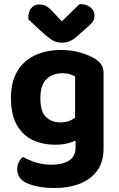

<svg xmlns="http://www.w3.org/2000/svg" viewBox="-20 -746 598 965"><path d="M256.4 -18.6Q196.8 -18.6 146.3 -41.4Q95.8 -64.3 65.4 -116.5Q35 -168.6 35 -254.1Q35 -333.2 66.4 -386.8Q97.8 -440.5 154.8 -467.6Q211.7 -494.8 287.1 -494.8Q341.4 -494.8 387.5 -480.6Q433.6 -466.4 459.6 -449.4Q478.4 -437.2 489.5 -420.5Q500.5 -403.8 500.5 -379V-65.4H357.4V-362Q345.7 -368.4 330.5 -373.1Q315.2 -377.8 292.4 -377.8Q243.6 -377.8 213.3 -347.9Q182.9 -317.9 182.9 -253.6Q182.9 -184.1 211.5 -157.5Q240.1 -130.9 282.8 -130.9Q316.2 -130.9 337.9 -142.5Q359.6 -154.1 375.6 -168.3L380.3 -50.2Q359.2 -37.2 329 -27.9Q298.8 -18.6 256.4 -18.6ZM359.7 -4.8V-98.4H500.5V-0.5Q500.5 68.5 467.8 112.7Q435.1 156.9 379.5 177.9Q324 199 255.1 199Q202.8 199 162.7 189.9Q122.5 180.8 101.1 166.9Q66.6 144.6 66.6 104.9Q66.6 84.1 75.3 67.4Q84.1 50.6 95.6 42.6Q122.7 58.6 159.7 70.2Q196.7 81.8 237.6 81.8Q294 81.8 326.8 61.2Q359.7 40.5 359.7 -4.8ZM250.2 -682.1 290.6 -638.5 380.2 -725.6Q414.6 -725.4 434.8 -709Q455.1 -692.7 455.1 -667.3Q455.1 -647.9 444.7 -634.7Q434.2 -621.6 412.6 -603.5L363.3 -560Q346.4 -545.4 328.8 -538.5Q311.2 -531.6 292.7 -531.6Q276.8 -531.6 263.8 -535Q250.7 -538.4 236.4 -548.2Q222 -558 200.4 -576.6L123.7 -647.6Q120.7 -664.4 125.4 -682.1Q130.2 -699.7 143.4 -711.6Q156.6 -723.6 178.8 -723.6Q197.1 -723.6 211.7 -715.8Q226.2 -708 250.2 -682.1Z"/></svg>

Font: Baloo Bhaijaan 2
Style: Regular
Weight: 400
Designer: Sanskriti Dholi, Noopur Datye and Ek Type
Foundry: Ek Type
Version: Version 1.701